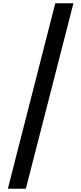

<svg xmlns="http://www.w3.org/2000/svg" viewBox="-20 -886 497 1174"><path d="M429 -866 138 268H28L318 -866Z"/></svg>

Font: Noto Sans Telugu UI SemiBold
Style: Regular
Weight: 600
Designer: Jelle Bosma - Monotype Design Team
Foundry: Monotype Imaging Inc.
Version: Version 2.005; ttfautohint (v1.8.4.7-5d5b)